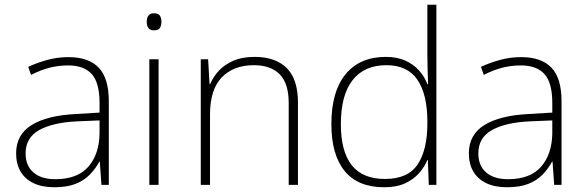

<svg xmlns="http://www.w3.org/2000/svg" viewBox="-20 -780 2471 810"><path d="M269 -539Q354 -539 396.5 -494.5Q439 -450 439 -353V0H408L401 -98H399Q383 -68 358.5 -43Q334 -18 298 -4Q262 10 209 10Q157 10 121 -7.5Q85 -25 66.5 -57Q48 -89 48 -133Q48 -212 113.5 -252.5Q179 -293 300 -299L400 -305V-345Q400 -431 367 -467.5Q334 -504 268 -504Q227 -504 189.5 -494.5Q152 -485 111 -464L99 -498Q138 -516 180.5 -527.5Q223 -539 269 -539ZM304 -268Q202 -263 145 -231Q88 -199 88 -133Q88 -81 121 -52.5Q154 -24 213 -24Q307 -24 353 -77Q399 -130 400 -219V-272Z M649 -530V0H610V-530ZM629 -724Q648 -724 654.5 -714Q661 -704 661 -688Q661 -672 654.5 -662Q648 -652 629 -652Q613 -652 606 -662Q599 -672 599 -688Q599 -704 606 -714Q613 -724 629 -724Z M1054 -540Q1142 -540 1189.5 -493Q1237 -446 1237 -347V0H1198V-345Q1198 -428 1160 -466.5Q1122 -505 1051 -505Q965 -505 915.5 -453.5Q866 -402 866 -297V0H827V-530H858L864 -426H867Q880 -457 904 -482.5Q928 -508 965 -524Q1002 -540 1054 -540Z M1601 10Q1490 10 1434 -58.5Q1378 -127 1378 -257Q1378 -394 1438 -467Q1498 -540 1608 -540Q1655 -540 1689.5 -524.5Q1724 -509 1747.5 -483Q1771 -457 1783 -425H1786Q1785 -455 1784 -485.5Q1783 -516 1783 -544V-760H1821V0H1789L1785 -105H1783Q1770 -74 1746.5 -48Q1723 -22 1687.5 -6Q1652 10 1601 10ZM1604 -25Q1701 -25 1742 -86.5Q1783 -148 1783 -260V-266Q1783 -382 1741 -443.5Q1699 -505 1610 -505Q1517 -505 1467.5 -442Q1418 -379 1418 -256Q1418 -141 1464 -83Q1510 -25 1604 -25Z M2179 -539Q2264 -539 2306.5 -494.5Q2349 -450 2349 -353V0H2318L2311 -98H2309Q2293 -68 2268.5 -43Q2244 -18 2208 -4Q2172 10 2119 10Q2067 10 2031 -7.5Q1995 -25 1976.5 -57Q1958 -89 1958 -133Q1958 -212 2023.5 -252.5Q2089 -293 2210 -299L2310 -305V-345Q2310 -431 2277 -467.5Q2244 -504 2178 -504Q2137 -504 2099.5 -494.5Q2062 -485 2021 -464L2009 -498Q2048 -516 2090.5 -527.5Q2133 -539 2179 -539ZM2214 -268Q2112 -263 2055 -231Q1998 -199 1998 -133Q1998 -81 2031 -52.5Q2064 -24 2123 -24Q2217 -24 2263 -77Q2309 -130 2310 -219V-272Z"/></svg>

Font: Noto Sans Armenian ExtraLight
Style: Regular
Weight: 250
Designer: Monotype Design Team
Foundry: Monotype Imaging Inc.
Version: Version 2.007